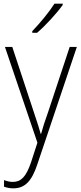

<svg xmlns="http://www.w3.org/2000/svg" viewBox="-20 -878 442 1047"><path d="M322 -851V-858H277C248 -812 198 -752 156 -708V-699H182C229 -739 290 -806 322 -851ZM7 -622 184 -100 149 8C122 87 94 114 50 114C33 114 18 110 2 104V140C19 146 34 149 53 149C117 149 154 108 184 17L399 -622H360L242 -266C225 -219 213 -181 204 -148H202C195 -175 184 -207 164 -268L47 -622Z"/></svg>

Font: Noto Sans Kannada UI SemiCondensed ExtraLight
Style: Regular
Weight: 200
Width: 4
Designer: Jelle Bosma - Monotype Design Team
Foundry: Monotype Imaging Inc.
Version: Version 2.005